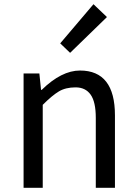

<svg xmlns="http://www.w3.org/2000/svg" viewBox="-20 -892 651 912"><path d="M92 0V-543H167L175 -465H178Q272 -557 360 -557Q526 -557 526 -344V0H435V-332Q435 -408 410.5 -442.5Q386 -477 339 -477Q292 -477 260 -458Q228 -439 183 -394V0ZM313 -641 266 -686 424 -872 488 -811Z"/></svg>

Font: Swei Fan Sans CJK TC
Style: Regular
Weight: 400
Version: Version 2.130